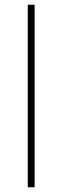

<svg xmlns="http://www.w3.org/2000/svg" viewBox="-20 -727 262 809"><path d="M97 62V-707H126V62Z"/></svg>

Font: HK Venetian
Style: Regular
Weight: 400
Designer: Alfredo Marco Pradil
Foundry: Alfredo Marco Pradil
Version: Version 1.000;PS 001.000;hotconv 1.0.88;makeotf.lib2.5.64775